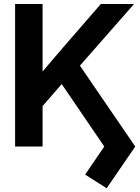

<svg xmlns="http://www.w3.org/2000/svg" viewBox="-20 -748 717 980"><path d="M157.7 -161.1V-335.4Q182.6 -365.2 207.5 -394.8Q232.4 -424.3 257.6 -453.9Q282.7 -483.4 308.1 -512.7L494.6 -727.5H664.1L356.4 -377H345.7ZM57.1 0V-727.5H197.3V-518.1V-338.9V-272V0ZM524.4 212.9 414.6 143.1 512.2 0 282.7 -336.9 366.7 -443.8 670.4 0Z"/></svg>

Font: Inter Cardless Display
Style: Bold
Weight: 700
Designer: Rasmus Andersson
Foundry: rsms
Version: Version 4.001;git-9221beed3